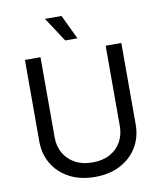

<svg xmlns="http://www.w3.org/2000/svg" viewBox="-100 -1022 941 1114"><g transform="rotate(-10 370.0 -465.0)"><path d="M370.1 11.7Q284.2 11.7 220.2 -22Q156.2 -55.7 121.1 -114.3Q85.9 -172.9 85.9 -247.6V-727.5H177.7V-254.9Q177.7 -202.6 201.2 -161.6Q224.6 -120.6 267.6 -97.2Q310.5 -73.7 370.1 -73.7Q430.2 -73.7 472.9 -97.2Q515.6 -120.6 538.6 -161.6Q561.5 -202.6 561.5 -254.9V-727.5H653.8V-247.6Q653.8 -172.9 618.7 -114.3Q583.5 -55.7 519.8 -22Q456.1 11.7 370.1 11.7ZM335.9 -798.3 241.7 -941.9H339.4L407.7 -798.3Z"/></g></svg>

Font: Inter 16pt
Style: Regular
Weight: 400
Version: Version 4.001;git-66647c0bb